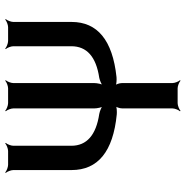

<svg xmlns="http://www.w3.org/2000/svg" viewBox="-8 -692 711 735"><g transform="rotate(-90 347.5 -324.5)"><path d="M397 -20V-213C397 -223 392 -237 387 -241L384 -238C390 -234 411 -233 420 -234C561 -249 631 -307 631 -406V-629C631 -638 637 -653 642 -658L640 -660C635 -655 620 -649 611 -649H558C549 -649 534 -655 529 -660L527 -658C532 -653 538 -638 538 -629V-407C538 -348 498 -312 417 -300C407 -298 390 -291 385 -285L388 -282C393 -289 397 -308 397 -319V-629C397 -638 403 -653 408 -658L406 -660C401 -655 386 -649 377 -649H320C311 -649 296 -655 291 -660L289 -658C294 -653 300 -638 300 -629V-319C300 -308 304 -289 309 -282L312 -285C307 -291 290 -298 279 -300C198 -312 157 -348 157 -407V-629C157 -638 163 -653 168 -658L166 -660C161 -655 146 -649 137 -649H84C75 -649 60 -655 55 -660L53 -658C58 -653 64 -638 64 -629V-406C64 -305 135 -247 277 -233C286 -232 307 -233 313 -237L310 -240C305 -236 300 -222 300 -212V-20C300 -11 294 4 289 9L291 11C296 6 311 0 320 0H377C386 0 401 6 406 11L408 9C403 4 397 -11 397 -20Z"/></g></svg>

Font: Gamestation Storm
Style: Regular
Weight: 400
Designer: Jonas Hecksher
Foundry: Jonas Hecksher, Playtypeª, e-types AS
Version: Version 1.003